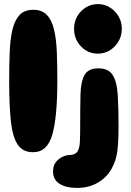

<svg xmlns="http://www.w3.org/2000/svg" viewBox="-20 -748 642 941"><path d="M142 -2Q91 -2 66 -40.5Q41 -79 33 -156.5Q25 -234 25 -351Q25 -428 27.5 -492Q30 -556 41 -602.5Q52 -649 76 -674.5Q100 -700 143 -700Q186 -700 210 -674.5Q234 -649 245 -602.5Q256 -556 258.5 -492Q261 -428 261 -351Q261 -175 236.5 -88.5Q212 -2 142 -2ZM460 -485Q411 -485 377 -520.5Q343 -556 343 -607Q343 -641 358.5 -668Q374 -695 400.5 -711.5Q427 -728 460 -728Q492 -728 518.5 -711.5Q545 -695 561 -668Q577 -641 577 -607Q577 -573 561 -545.5Q545 -518 518.5 -501.5Q492 -485 460 -485ZM358 173Q303 173 271.5 152.5Q240 132 240 93Q240 63 254.5 45.5Q269 28 287.5 20Q306 12 317 12Q347 12 358.5 -4Q370 -20 371.5 -52.5Q373 -85 373 -136Q373 -223 374.5 -285Q376 -347 394 -380Q412 -413 462 -413Q512 -413 532.5 -380Q553 -347 557 -284Q561 -221 561 -132Q561 -59 555.5 -10.5Q550 38 527 79Q503 122 459 147.5Q415 173 358 173Z"/></svg>

Font: Cherry Bomb One
Style: Regular
Weight: 400
Designer: satsuyako
Foundry: satsuyako
Version: Version 4.100; ttfautohint (v1.8.3)